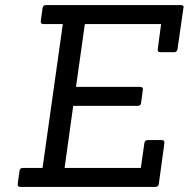

<svg xmlns="http://www.w3.org/2000/svg" viewBox="-20 -738 745 758"><path d="M592 0H61Q48 0 50 -12L57 -63Q58 -75 71 -75H148L228 -643H151Q140 -643 141 -655L148 -706Q150 -718 162 -718H693Q705 -718 705 -710Q705 -708 704 -706L681 -545Q679 -532 668 -532H614Q600 -532 603 -545L616 -643H315L280 -395H533Q546 -395 544 -383L537 -332Q536 -320 523 -320H269L235 -75H536L550 -173Q552 -185 564 -185H619Q630 -185 629 -173L607 -12Q606 0 592 0Z"/></svg>

Font: Sanchez
Style: Italic
Weight: 400
Designer: Daniel Hernández
Foundry: LatinoType
Version: Version 1.001